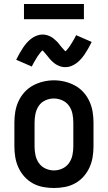

<svg xmlns="http://www.w3.org/2000/svg" viewBox="-20 -933 540 961"><path d="M250 8Q223 8 196 3Q169 -2 145 -15Q121 -28 102.5 -48.5Q84 -69 72.5 -94Q61 -119 56.5 -146Q52 -173 52 -200V-320Q52 -347 56.5 -374Q61 -401 72.5 -426Q84 -451 102.5 -471.5Q121 -492 145 -505Q169 -518 196 -524.5Q223 -531 250 -531Q277 -531 304 -524.5Q331 -518 355 -505Q379 -492 397.5 -471.5Q416 -451 427.5 -426Q439 -401 443.5 -374Q448 -347 448 -320V-200Q448 -173 443.5 -146Q439 -119 427.5 -94Q416 -69 397.5 -48.5Q379 -28 355 -15Q331 -2 304 3Q277 8 250 8ZM250 -80Q272 -80 292.5 -89.5Q313 -99 325.5 -117Q338 -135 342.5 -156.5Q347 -178 347 -200V-320Q347 -342 342.5 -364Q338 -386 325 -404Q312 -422 291.5 -431Q271 -440 249 -440Q227 -440 206.5 -430.5Q186 -421 174 -403Q162 -385 157.5 -363.5Q153 -342 153 -320V-200Q153 -178 157.5 -156.5Q162 -135 174.5 -117Q187 -99 207.5 -89.5Q228 -80 250 -80ZM307 -597Q302 -597 296.5 -597.5Q291 -598 286 -599.5Q281 -601 276 -603Q271 -605 266 -607.5Q261 -610 257.5 -612.5Q254 -615 249.5 -618.5Q245 -622 241 -626Q237 -630 233 -634Q229 -638 226 -642Q223 -646 220 -649.5Q217 -653 213 -658Q209 -663 205 -667.5Q201 -672 198.5 -675Q196 -678 192 -681Q190 -679 186.5 -675Q183 -671 181 -668.5Q179 -666 177 -663Q175 -660 172.5 -657Q170 -654 167.5 -650Q165 -646 162.5 -641.5Q160 -637 157 -632.5Q154 -628 151 -622.5Q148 -617 145 -611.5Q142 -606 139 -600L61 -634Q70 -652 78.5 -667Q87 -682 95.5 -694.5Q104 -707 113 -717.5Q122 -728 134.5 -738Q147 -748 162 -754Q177 -760 193 -760Q198 -760 203.5 -759.5Q209 -759 214 -757.5Q219 -756 224 -754Q229 -752 234 -749.5Q239 -747 242.5 -744.5Q246 -742 250.5 -738Q255 -734 259 -730.5Q263 -727 267 -723Q271 -719 274 -715Q277 -711 280 -707Q283 -703 287 -698.5Q291 -694 295 -689.5Q299 -685 301.5 -682Q304 -679 308 -676Q310 -678 313.5 -682Q317 -686 319 -688.5Q321 -691 323 -693.5Q325 -696 327.5 -699.5Q330 -703 332.5 -707Q335 -711 337.5 -715Q340 -719 343 -724Q346 -729 349 -734Q352 -739 355 -745Q358 -751 361 -757L439 -723Q430 -705 421.5 -690Q413 -675 404.5 -662.5Q396 -650 387 -639.5Q378 -629 365.5 -619Q353 -609 338 -603Q323 -597 307 -597ZM100 -837V-913H400V-837Z"/></svg>

Font: Zed Sans Semibold
Style: Regular
Weight: 600
Designer: Belleve Invis
Foundry: Belleve Invis
Version: Version 1.0.0; ttfautohint (v1.8.4)